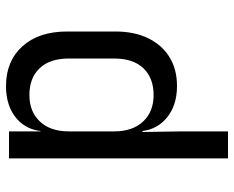

<svg xmlns="http://www.w3.org/2000/svg" viewBox="-90 -510 780 640"><g transform="rotate(-90 300.0 -190.0)"><path d="M92 180V-550H182V-445H200L182 -424Q182 -487 223.5 -523.5Q265 -560 333 -560Q416 -560 465.5 -505.5Q515 -451 515 -356V-195Q515 -132 492.5 -86Q470 -40 429.5 -15Q389 10 333 10Q266 10 224 -27Q182 -64 182 -126L200 -105H180L182 20V180ZM303 -68Q360 -68 392.5 -102Q425 -136 425 -200V-350Q425 -414 392.5 -448Q360 -482 303 -482Q248 -482 215 -447Q182 -412 182 -350V-200Q182 -138 215 -103Q248 -68 303 -68Z"/></g></svg>

Font: JetBrains Mono Zero
Style: Regular-Zero
Weight: 400
Designer: Philipp Nurullin, Konstantin Bulenkov
Foundry: JetBrains
Version: Version 2.211